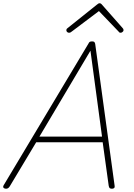

<svg xmlns="http://www.w3.org/2000/svg" viewBox="-50 -1144 820 1178"><path d="M-14 14Q-25 13 -29 7Q-33 1 -26 -10L493 -877Q496 -884 500.5 -887Q505 -890 515 -890Q525 -890 528.5 -886.5Q532 -883 534 -875L653 -6Q655 4 651.5 8.5Q648 13 638 14Q628 14 623.5 10.5Q619 7 617 -4L580 -271H172L10 -1Q5 7 -0.5 10.5Q-6 14 -14 14ZM192 -306H576L505 -833ZM374 -943Q367 -943 362 -947.5Q357 -952 357 -959Q357 -962 358.5 -965Q360 -968 364 -971L544 -1115Q550 -1120 553.5 -1122Q557 -1124 561 -1124Q565 -1124 568.5 -1122Q572 -1120 576 -1115L703 -971Q705 -969 706.5 -966Q708 -963 708 -959Q708 -953 702 -948Q696 -943 690 -943Q687 -943 683.5 -944.5Q680 -946 678 -950L557 -1076L391 -951Q385 -946 381.5 -944.5Q378 -943 374 -943Z"/></svg>

Font: Playwrite IS Thin
Style: Regular
Weight: 250
Designer: Veronika Burian, José Scaglione
Foundry: TypeTogether
Version: Version 1.002